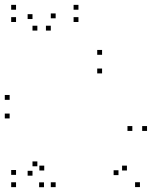

<svg xmlns="http://www.w3.org/2000/svg" viewBox="-23 -760 663 790"><path d="M397 -458V-478H377V-458ZM397 -534.5V-554.5H377V-534.5ZM16.7 -349.2V-369.2H-3.3V-349.2ZM16.7 -272.7V-292.7H-3.3V-272.7ZM206 10V-10H186V10ZM206 -684.7V-704.7H186V-684.7ZM186 -634.2V-654.2H166V-634.2ZM299.8 -669.5V-689.5H279.8V-669.5ZM299.8 -720V-740H279.8V-720ZM43 -720V-740H23V-720ZM43 -669.5V-689.5H23V-669.5ZM130.7 -634.2V-654.2H110.7V-634.2ZM110.7 -681.7V-701.7H90.7V-681.7ZM110.7 -37.2V-57.2H90.7V-37.2ZM130.7 -75.8V-95.8H110.7V-75.8ZM43 -40.5V-60.5H23V-40.5ZM43 10V-10H23V10ZM552.8 9.8V-10.2H532.8V9.8ZM582 -221.3V-241.3H562V-221.3ZM521.5 -221.3V-241.3H501.5V-221.3ZM464.5 -39.5V-59.5H444.5V-39.5ZM499.3 -58.5V-78.5H479.3V-58.5ZM159 -58.5V-78.5H139V-58.5ZM158 10.3V-9.7H138V10.3Z"/></svg>

Font: Monaspace Xenon Dots Var
Style: Regular
Weight: 400
Designer: Riley Cran and the Lettermatic Team
Version: Version 1.100 (Monaspace Xenon Dots)